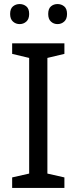

<svg xmlns="http://www.w3.org/2000/svg" viewBox="-20 -928 379 948"><path d="M298 0H40V-52L124 -71V-642L40 -662V-714H298V-662L214 -642V-71L298 -52ZM30 -859Q30 -885 44 -896.5Q58 -908 77 -908Q96 -908 110 -896.5Q124 -885 124 -859Q124 -834 110 -821.5Q96 -809 77 -809Q58 -809 44 -821.5Q30 -834 30 -859ZM218 -859Q218 -885 231.5 -896.5Q245 -908 264 -908Q283 -908 297 -896.5Q311 -885 311 -859Q311 -834 297 -821.5Q283 -809 264 -809Q245 -809 231.5 -821.5Q218 -834 218 -859Z"/></svg>

Font: Noto Sans Old Turkic
Style: Regular
Weight: 400
Designer: Monotype Design Team
Foundry: Monotype Imaging Inc.
Version: Version 2.003; ttfautohint (v1.8.4.7-5d5b)